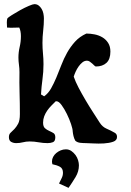

<svg xmlns="http://www.w3.org/2000/svg" viewBox="-20 -686 632 927"><path d="M146 -666Q158 -666 166.5 -659.5Q175 -653 181 -643Q187 -633 189.5 -620.5Q192 -608 192 -597Q192 -568 188.5 -538Q185 -508 185 -479Q185 -453 187.5 -427.5Q190 -402 190 -376Q190 -339 185 -303Q180 -267 178 -230L193 -221Q213 -235 226.5 -259Q240 -283 252 -311.5Q264 -340 276 -371.5Q288 -403 304 -431.5Q320 -460 342 -484.5Q364 -509 397 -524Q416 -524 436.5 -520Q457 -516 474 -506Q491 -496 502 -479Q513 -462 513 -437Q513 -400 494 -382.5Q475 -365 443 -365Q440 -365 435.5 -369.5Q431 -374 425.5 -379Q420 -384 413.5 -388.5Q407 -393 400 -393Q388 -393 378 -385Q368 -377 359.5 -365Q351 -353 345 -339.5Q339 -326 336 -316Q344 -292 359.5 -262.5Q375 -233 393 -202.5Q411 -172 429.5 -143.5Q448 -115 462 -93Q475 -73 495 -64.5Q515 -56 534 -45Q545 -39 545 -25Q545 -8 526 -1.5Q507 5 481.5 6.5Q456 8 431 6.5Q406 5 394 5Q381 5 367.5 3.5Q354 2 344 -6Q338 -16 335 -28.5Q332 -41 331 -52Q331 -63 323 -87Q315 -111 303 -135.5Q291 -160 277.5 -178.5Q264 -197 253 -197H249Q239 -187 228 -176Q217 -165 208 -152Q199 -139 193.5 -124.5Q188 -110 188 -94Q188 -75 197 -67Q206 -59 217.5 -54Q229 -49 238 -43.5Q247 -38 247 -23Q247 -4 235.5 0.5Q224 5 210 5Q188 5 166.5 1Q145 -3 123 -3Q106 -3 90.5 1Q75 5 58 5Q45 5 34 -1Q23 -7 23 -24Q23 -38 31.5 -45.5Q40 -53 49.5 -63Q59 -73 67.5 -88.5Q76 -104 76 -135Q76 -186 74.5 -236.5Q73 -287 74 -338Q74 -356 71.5 -373.5Q69 -391 69 -408Q69 -434 75 -459.5Q81 -485 81 -511Q81 -536 73 -553L33 -552L14 -553L13 -577Q13 -582 13.5 -586.5Q14 -591 15 -596Q19 -602 37.5 -613.5Q56 -625 77.5 -637Q99 -649 119 -657.5Q139 -666 146 -666ZM265 200Q271 187 277.5 174.5Q284 162 284 148Q284 127 269 119Q254 111 233 107Q231 99 231 93Q231 82 236.5 71.5Q242 61 251.5 53Q261 45 273 40Q285 35 298 35Q313 35 324.5 43Q336 51 344.5 62.5Q353 74 357 87.5Q361 101 361 112Q361 142 345 168.5Q329 195 311 221Z"/></svg>

Font: CAT Altenglisch
Style: Regular
Weight: 400
Designer: Peter Wiegel
Foundry: Peter Wiegel, CAT Fonts
Version: Version 1.000